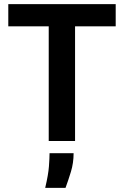

<svg xmlns="http://www.w3.org/2000/svg" viewBox="-20 -680 598 926"><path d="M215 0V-660H342V0ZM20 -553V-660H538V-553ZM198 226Q213 163 216 122.5Q219 82 219 59H335Q335 106 322 148.5Q309 191 296 226Z"/></svg>

Font: Bricolage Grotesque 20pt SemiBold
Style: Regular
Weight: 600
Version: Version 1.001;gftools[0.9.33.dev8+g029e19f]